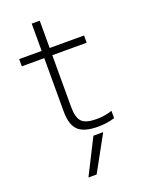

<svg xmlns="http://www.w3.org/2000/svg" viewBox="-175 -772 849 1124"><g transform="rotate(-20 250.0 -210.0)"><path d="M225 270H174L285 50H346ZM328 10Q243 10 206.5 -25Q170 -60 170 -143V-475H30V-520H170V-690H220V-520H434V-475H220V-152Q220 -86 245 -60.5Q270 -35 336 -35Q363 -35 387.5 -39Q412 -43 434 -51V-5Q408 3 382 6.5Q356 10 328 10Z"/></g></svg>

Font: M PLUS Code Latin Light
Style: Regular
Weight: 300
Designer: Coji Morishita
Foundry: UNDERFOREST DESIGN
Version: Version 1.002; ttfautohint (v1.8.3)